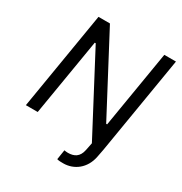

<svg xmlns="http://www.w3.org/2000/svg" viewBox="-210 -880 1173 1238"><g transform="rotate(30 376.5 -261.0)"><path d="M653.4 -727.3 558.2 -154.8H551.1L248.6 -727.3H163.4L42.6 0H130.7L225.9 -571H233L534.1 0L522.7 56.8C511.4 113.3 475.9 130.7 430.4 130.7C420.5 130.7 410.5 129.3 403.4 127.8L392 200.3C403.8 204.5 422.2 204.5 438.9 204.5C518.8 204.5 589.8 151.3 608 58.2L619.3 0L740.1 -727.3Z"/></g></svg>

Font: TID UI
Style: Italic
Weight: 400
Italic angle: -9.39999°
Designer: The TID Project Authors
Foundry: Bakken & Bæck
Version: Version 1.001;hotconv 1.0.109;makeotfexe 2.5.65596